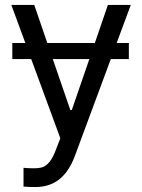

<svg xmlns="http://www.w3.org/2000/svg" viewBox="-20 -550 569 769"><path d="M496.1 -313.5H423.8L279.3 76.2Q255.9 138.2 216.8 168.7Q177.7 199.2 121.1 199.2Q95.7 199.2 74.2 197.3V122.1Q91.8 124 115.2 124Q136.2 124 150.4 119.6Q164.6 115.2 178.7 97.9Q192.9 80.6 206.1 43.9L221.7 3.9L105 -313.5H29.3V-377.9H81.5L25.4 -530.3H117.2L169.4 -377.9H359.9L412.1 -530.3H503.9L447.3 -377.9H496.1ZM261.7 -109.4H267.6L337.9 -313.5H191.4Z"/></svg>

Font: Pretendard JP
Style: Regular
Weight: 400
Designer: Base glyphs from Inter by Rasmus Andersson; Hangeul glyphs from Noto Sans CJK(Source Han Sans) by Jang Soo-young and Kan
Foundry: Kil Hyung-jin
Version: Version 1.309